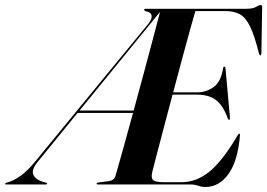

<svg xmlns="http://www.w3.org/2000/svg" viewBox="-94 -735 1064 765"><path d="M664.5 0H296Q290.5 0 291 -3.5Q292 -7.5 299 -8L340 -13.5Q360.5 -16.5 365.5 -32Q376.5 -70 395.5 -137.8Q414.5 -205.5 436 -285H215L54.5 -88Q30.5 -58 38.8 -39Q47 -20 75.5 -11L90 -7Q94 -5.5 93.5 -3Q92.5 0 89 0H-70.5Q-74.5 0 -73.5 -3Q-73 -5.5 -68 -7L-54 -11.5Q-35.5 -17.5 -9.2 -36.5Q17 -55.5 44.5 -89.5L496.5 -639.5Q512 -659 510.2 -672.2Q508.5 -685.5 489.5 -689.5Q479 -692.5 480.5 -697Q481.5 -700 486 -700H886.5Q913.5 -700 926 -707.5Q938.5 -715 944.5 -715Q950.5 -715 950.5 -706L947.5 -524.5Q947.5 -514.5 944 -514.5Q940 -514.5 937.5 -523Q920 -593.5 902.2 -629.8Q884.5 -666 861 -678.5Q837.5 -691 802 -691H684.5Q677 -666 663 -615.5Q649 -565 631.5 -500Q614 -435 596 -367H692Q727.5 -367 757 -388Q786.5 -409 795 -463.5Q796 -469.5 799.5 -469.5Q803.5 -469.5 804.5 -462L822 -269Q822.5 -258.5 820 -257.5Q816.5 -256.5 813.5 -263Q796 -312.5 768 -335.2Q740 -358 689.5 -358H593.5Q575.5 -290.5 559 -227.8Q542.5 -165 530.2 -117.8Q518 -70.5 512.5 -49Q507 -26 516.2 -17.5Q525.5 -9 561 -9H629Q688.5 -9 740.5 -51.2Q792.5 -93.5 853 -196Q857 -202.5 859.5 -202.5Q863 -202.5 862 -195Q853.5 -93 816.2 -41.5Q779 10 724.5 10Q709 10 695.5 5Q682 0 664.5 0ZM541.5 -685 223 -294.5H438.5Q458.5 -368 478.8 -443Q499 -518 515.8 -581.5Q532.5 -645 543 -685Z"/></svg>

Font: Fraunces 144pt SemiBold
Style: Italic
Weight: 600
Italic angle: -16°
Version: Version 1.000;[0bf87f6ff]